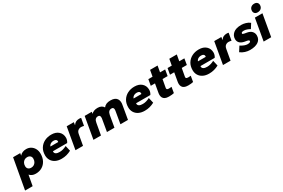

<svg xmlns="http://www.w3.org/2000/svg" viewBox="100 -2056 5295 3591"><g transform="rotate(-30 2747.0 -260.5)"><path d="M-23 182 94 -470H248L240 -420Q263 -448 298 -464Q333 -480 380 -480Q435 -480 478.5 -453.5Q522 -427 547.5 -379.5Q573 -332 573 -270Q573 -186 540 -123Q507 -60 448 -25Q389 10 310 10Q268 10 235 -4.5Q202 -19 181 -44L140 182ZM292 -130Q325 -130 351 -145.5Q377 -161 393 -190Q409 -219 409 -258Q409 -297 384.5 -318.5Q360 -340 321 -340Q288 -340 262 -324.5Q236 -309 220.5 -280.5Q205 -252 205 -212Q205 -173 229 -151.5Q253 -130 292 -130Z M869 10Q794 10 740 -17Q686 -44 657.5 -91.5Q629 -139 629 -200Q629 -288 668 -350.5Q707 -413 773 -446.5Q839 -480 921 -480Q1020 -480 1077 -427.5Q1134 -375 1134 -291Q1134 -266 1126 -241Q1118 -216 1103 -194H795Q792 -173 799.5 -158.5Q807 -144 822 -135Q837 -126 857 -122.5Q877 -119 900 -119Q939 -119 977.5 -130.5Q1016 -142 1050 -160L1077 -43Q1028 -17 977 -3.5Q926 10 869 10ZM799 -294H967Q970 -300 970 -310Q970 -332 953.5 -345.5Q937 -359 903 -359Q879 -359 857.5 -351.5Q836 -344 821 -329.5Q806 -315 799 -294Z M1170 0 1252 -470H1406L1396 -408Q1423 -447 1453.5 -461.5Q1484 -476 1525 -476Q1538 -476 1547.5 -474.5Q1557 -473 1564 -470L1536 -314Q1522 -317 1507.5 -320Q1493 -323 1477 -323Q1439 -323 1410.5 -301Q1382 -279 1374 -229L1333 0Z M1558 0 1640 -470H1794L1787 -429Q1810 -454 1844 -467Q1878 -480 1922 -480Q1968 -480 2000 -463.5Q2032 -447 2050 -417Q2075 -449 2110.5 -464.5Q2146 -480 2201 -480Q2256 -480 2290 -463.5Q2324 -447 2340 -419.5Q2356 -392 2359 -359.5Q2362 -327 2355 -295L2304 0H2141L2187 -269Q2190 -285 2188 -301.5Q2186 -318 2175.5 -329Q2165 -340 2143 -340Q2107 -340 2085.5 -318Q2064 -296 2055 -248L2012 0H1850L1896 -269Q1898 -281 1896.5 -298Q1895 -315 1885.5 -327.5Q1876 -340 1852 -340Q1815 -340 1794 -318Q1773 -296 1765 -248L1721 0Z M2665 10Q2590 10 2536 -17Q2482 -44 2453.5 -91.5Q2425 -139 2425 -200Q2425 -288 2464 -350.5Q2503 -413 2569 -446.5Q2635 -480 2717 -480Q2816 -480 2873 -427.5Q2930 -375 2930 -291Q2930 -266 2922 -241Q2914 -216 2899 -194H2591Q2588 -173 2595.5 -158.5Q2603 -144 2618 -135Q2633 -126 2653 -122.5Q2673 -119 2696 -119Q2735 -119 2773.5 -130.5Q2812 -142 2846 -160L2873 -43Q2824 -17 2773 -3.5Q2722 10 2665 10ZM2595 -294H2763Q2766 -300 2766 -310Q2766 -332 2749.5 -345.5Q2733 -359 2699 -359Q2675 -359 2653.5 -351.5Q2632 -344 2617 -329.5Q2602 -315 2595 -294Z M3188 6Q3135 6 3104.5 -9.5Q3074 -25 3061 -50.5Q3048 -76 3047 -104Q3046 -132 3051 -156L3083 -339H2992L3015 -470H3106L3130 -604H3292L3268 -470H3378L3356 -339H3246L3215 -169Q3212 -153 3216 -143.5Q3220 -134 3231 -129.5Q3242 -125 3260 -125Q3273 -125 3289.5 -126Q3306 -127 3319 -129L3298 -5Q3278 0 3250.5 3Q3223 6 3188 6Z M3603 6Q3550 6 3519.5 -9.5Q3489 -25 3476 -50.5Q3463 -76 3462 -104Q3461 -132 3466 -156L3498 -339H3407L3430 -470H3521L3545 -604H3707L3683 -470H3793L3771 -339H3661L3630 -169Q3627 -153 3631 -143.5Q3635 -134 3646 -129.5Q3657 -125 3675 -125Q3688 -125 3704.5 -126Q3721 -127 3734 -129L3713 -5Q3693 0 3665.5 3Q3638 6 3603 6Z M4055 10Q3980 10 3926 -17Q3872 -44 3843.5 -91.5Q3815 -139 3815 -200Q3815 -288 3854 -350.5Q3893 -413 3959 -446.5Q4025 -480 4107 -480Q4206 -480 4263 -427.5Q4320 -375 4320 -291Q4320 -266 4312 -241Q4304 -216 4289 -194H3981Q3978 -173 3985.5 -158.5Q3993 -144 4008 -135Q4023 -126 4043 -122.5Q4063 -119 4086 -119Q4125 -119 4163.5 -130.5Q4202 -142 4236 -160L4263 -43Q4214 -17 4163 -3.5Q4112 10 4055 10ZM3985 -294H4153Q4156 -300 4156 -310Q4156 -332 4139.5 -345.5Q4123 -359 4089 -359Q4065 -359 4043.5 -351.5Q4022 -344 4007 -329.5Q3992 -315 3985 -294Z M4356 0 4438 -470H4592L4582 -408Q4609 -447 4639.5 -461.5Q4670 -476 4711 -476Q4724 -476 4733.5 -474.5Q4743 -473 4750 -470L4722 -314Q4708 -317 4693.5 -320Q4679 -323 4663 -323Q4625 -323 4596.5 -301Q4568 -279 4560 -229L4519 0Z M4937 10Q4887 10 4834 -6.5Q4781 -23 4737 -57L4804 -162Q4849 -133 4885.5 -120Q4922 -107 4949 -107Q4983 -107 5000 -115Q5017 -123 5017 -139Q5017 -149 5007.5 -156Q4998 -163 4973 -168L4921 -177Q4856 -190 4824.5 -223.5Q4793 -257 4793 -306Q4793 -381 4851.5 -430.5Q4910 -480 5024 -480Q5071 -480 5120 -465.5Q5169 -451 5207 -421L5144 -321Q5115 -338 5080.5 -350.5Q5046 -363 5016 -363Q4987 -363 4972.5 -356Q4958 -349 4958 -334Q4958 -324 4966.5 -319Q4975 -314 4998 -310L5050 -301Q5117 -289 5149.5 -251.5Q5182 -214 5182 -163Q5182 -80 5118 -35Q5054 10 4937 10Z M5234 0 5316 -470H5479L5397 0ZM5412 -529Q5373 -529 5352 -550.5Q5331 -572 5331 -604Q5331 -649 5359.5 -676Q5388 -703 5435 -703Q5474 -703 5495.5 -681.5Q5517 -660 5517 -628Q5517 -583 5488.5 -556Q5460 -529 5412 -529Z"/></g></svg>

Font: Gantari ExtraBold
Style: Italic
Weight: 800
Italic angle: -10°
Designer: Anugrah Pasau
Foundry: Lafontype
Version: Version 1.000